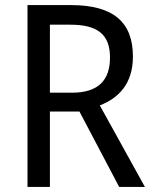

<svg xmlns="http://www.w3.org/2000/svg" viewBox="-20 -734 603 754"><path d="M259 -714H88V0H176V-296H292L448 0H549L372 -320C446 -349 502 -405 502 -512C502 -647 425 -714 259 -714ZM256 -637C362 -637 412 -600 412 -508C412 -417 364 -370 263 -370H176V-637Z"/></svg>

Font: Noto Sans Thai Looped SemiCondensed
Style: Regular
Weight: 400
Width: 4
Designer: Sasikarn Vongin, Ben Mitchell
Foundry: The Fontpad Ltd
Version: Version 1.001